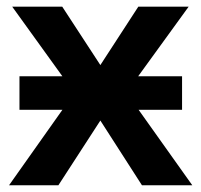

<svg xmlns="http://www.w3.org/2000/svg" viewBox="-20 -548 596 568"><path d="M37.6 -322.3H164.6L16.1 -528.3H164.1L276.9 -355.5L389.2 -528.3H538.1L388.7 -322.3H518.6V-223.1H390.1L548.8 0H399.9L276.9 -191.4L152.8 0H6.8L164.6 -223.1H37.6Z"/></svg>

Font: Arial
Style: Bold
Weight: 700
Designer: Steve Matteson
Foundry: Ascender Corporation
Version: Version 2.00.3